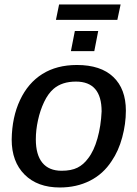

<svg xmlns="http://www.w3.org/2000/svg" viewBox="-20 -828 614 858"><path d="M542.5 -333.5Q542.5 -274.4 526.1 -213.9Q509.8 -153.3 479 -108.4Q441.4 -50.3 381.8 -20.3Q322.3 9.8 247.1 9.8Q147.5 9.8 89.8 -47.9Q32.2 -105.5 32.2 -204.6Q33.7 -304.7 69.3 -380.4Q105 -457 169.2 -497.3Q233.4 -537.6 323.7 -537.6Q430.2 -537.6 486.3 -484.1Q542.5 -430.7 542.5 -333.5ZM434.1 -330.1Q434.1 -463.4 319.3 -463.4Q257.3 -463.4 219.7 -431.2Q194.8 -409.7 177 -372.1Q159.2 -334.5 149.7 -290.5Q140.1 -246.6 140.1 -205.6Q140.1 -136.2 169.4 -100.6Q198.7 -64.9 255.4 -64.9Q298.3 -64.9 325.9 -78.6Q353.5 -92.3 374 -120.6Q399.9 -153.8 415.5 -209.5Q431.2 -265.1 434.1 -330.1ZM418.9 -689.5 401.4 -599.6H296.9L314.5 -689.5ZM519 -808.1 504.4 -739.3H230L244.1 -808.1Z"/></svg>

Font: Arimo Medium
Style: Italic
Weight: 500
Italic angle: -12°
Designer: Steve Matteson
Foundry: Monotype Imaging Inc.
Version: Version 1.33